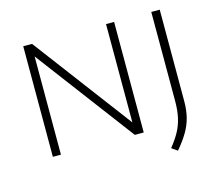

<svg xmlns="http://www.w3.org/2000/svg" viewBox="-103 -728 1141 998"><g transform="rotate(-15 467.0 -229.0)"><path d="M100 0V-595H147.5L558.5 -48.5H545.5V-595H589V0H541L130 -546.5H143.5V0ZM736.5 137.5 705.5 115.5Q734.5 80 753 46.2Q771.5 12.5 780.2 -26.2Q789 -65 789 -115.5V-595H834.5V-104.5Q834.5 -54 824.2 -14.5Q814 25 792.2 61.2Q770.5 97.5 736.5 137.5Z"/></g></svg>

Font: Encode Sans SC SemiExpanded ExtraLight
Style: Regular
Weight: 250
Width: 6
Designer: Multiple Designers
Foundry: Impallari Type
Version: Version 3.002